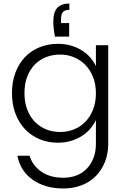

<svg xmlns="http://www.w3.org/2000/svg" viewBox="-20 -803 715 1091"><path d="M292 -595Q283 -644 283 -680Q283 -736 306.5 -759.5Q330 -783 374 -783V-747Q348 -747 337.5 -734.5Q327 -722 327 -696V-672H373V-595ZM48 -274Q48 -338 67.5 -390Q87 -442 122 -478.5Q157 -515 205 -534.5Q253 -554 309 -554Q349 -554 383.5 -544Q418 -534 445.5 -516.5Q473 -499 493 -476Q513 -453 525 -427V-546H595V14Q595 71 576 118Q557 165 523.5 198.5Q490 232 443 250Q396 268 340 268Q287 268 243 255Q199 242 165 218Q131 194 109 159.5Q87 125 79 82H148Q165 138 215 172.5Q265 207 340 207Q379 207 413 194.5Q447 182 471.5 157Q496 132 510.5 96.5Q525 61 525 14V-121Q513 -95 493 -71.5Q473 -48 445.5 -30.5Q418 -13 383.5 -2.5Q349 8 309 8Q253 8 205 -12Q157 -32 122 -69Q87 -106 67.5 -158Q48 -210 48 -274ZM525 -273Q525 -324 509 -364.5Q493 -405 465.5 -433.5Q438 -462 401 -477.5Q364 -493 322 -493Q279 -493 242 -478.5Q205 -464 177.5 -436Q150 -408 134.5 -367Q119 -326 119 -274Q119 -222 134.5 -181Q150 -140 177.5 -111.5Q205 -83 242 -68Q279 -53 322 -53Q364 -53 401 -68Q438 -83 465.5 -111.5Q493 -140 509 -181Q525 -222 525 -273Z"/></svg>

Font: SVN-Poppins Light
Style: Regular
Weight: 300
Designer: Ninad Kale (Devanagari), Jonny Pinhorn (Latin)
Foundry: Indian Type Foundry
Version: Version 3.002 2017; ttfautohint (v1.8.3)